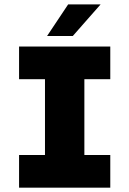

<svg xmlns="http://www.w3.org/2000/svg" viewBox="-20 -870 600 890"><path d="M188.5 0V-654.3H371.1V0ZM68.4 0V-151.4H491.2V0ZM68.4 -502.9V-654.3H491.2V-502.9ZM198.2 -703.1 295.9 -849.6H446.3L317.4 -703.1Z"/></svg>

Font: Sen ExtraBold
Style: Regular
Weight: 800
Version: Version 2.000;gftools[0.9.31]